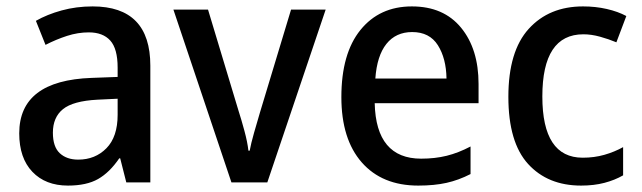

<svg xmlns="http://www.w3.org/2000/svg" viewBox="-20 -569 2002 599"><path d="M269 -549Q449 -549 449 -364V0H374L355 -75H352Q322 -31 286 -10.5Q250 10 192 10Q122 10 81 -33Q40 -76 40 -153Q40 -318 266 -326L347 -329V-358Q347 -417 324 -442.5Q301 -468 257 -468Q223 -468 189 -457Q155 -446 122 -429L92 -504Q127 -524 172.5 -536.5Q218 -549 269 -549ZM284 -258Q208 -254 176.5 -228.5Q145 -203 145 -155Q145 -111 166.5 -91Q188 -71 224 -71Q277 -71 312 -106.5Q347 -142 347 -211V-261Z M702 0 521 -539H629L724 -224Q733 -196 742.5 -161Q752 -126 755 -99H759Q763 -121 772.5 -154.5Q782 -188 791 -218L888 -539H996L814 0Z M1265 -549Q1364 -549 1418.5 -482.5Q1473 -416 1473 -307V-247H1149Q1153 -74 1294 -74Q1337 -74 1373.5 -83Q1410 -92 1448 -112V-26Q1411 -7 1373 1.5Q1335 10 1285 10Q1172 10 1108.5 -62.5Q1045 -135 1045 -266Q1045 -402 1104.5 -475.5Q1164 -549 1265 -549ZM1266 -469Q1215 -469 1185.5 -432Q1156 -395 1151 -324H1373Q1372 -387 1346 -428Q1320 -469 1266 -469Z M1793 10Q1689 10 1627.5 -57.5Q1566 -125 1566 -267Q1566 -409 1629.5 -479Q1693 -549 1799 -549Q1838 -549 1873 -541Q1908 -533 1934 -519L1903 -437Q1879 -447 1852 -454.5Q1825 -462 1800 -462Q1672 -462 1672 -268Q1672 -77 1798 -77Q1834 -77 1865.5 -86Q1897 -95 1924 -110V-22Q1898 -7 1865.5 1.5Q1833 10 1793 10Z"/></svg>

Font: Noto Sans Georgian SemiCondensed Medium
Style: Regular
Weight: 500
Width: 4
Designer: Monotype Design Team, Akaki Razmadze
Foundry: Google LLC
Version: Version 2.005; ttfautohint (v1.8.4.7-5d5b)